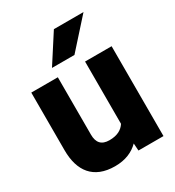

<svg xmlns="http://www.w3.org/2000/svg" viewBox="-182 -858 892 977"><g transform="rotate(-30 264.0 -370.0)"><path d="M24 -189C24 -67 81 10 207 10C268 10 313 -10 346 -43L349 0H496V-528H340V-162C323 -136 295 -119 248 -119C201 -119 180 -144 180 -191V-528H24ZM178 -584H310L459 -750H285Z"/></g></svg>

Font: Asimov Pro
Style: Blk
Weight: 900
Designer: Google
Version: Version 2.000980; 2014